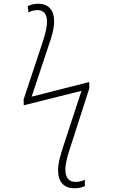

<svg xmlns="http://www.w3.org/2000/svg" viewBox="-20 -786 603 1025"><path d="M378 219C403 219 420 214 433 207V173C421 180 405 185 384 185C349 185 329 165 329 120C329 83 343 38 356 -1L457 -315L456 -348L149 -270L240 -544C256 -588 269 -634 269 -674C269 -730 240 -766 185 -766C160 -766 141 -760 128 -753L132 -719C144 -727 161 -732 180 -732C212 -732 231 -712 231 -670C231 -635 217 -589 204 -550L106 -255L107 -224L415 -301L318 -5C305 36 290 81 290 123C290 184 320 219 378 219Z"/></svg>

Font: Noto Sans Mono SemiCondensed ExtraLight
Style: Regular
Weight: 200
Width: 4
Designer: Monotype Design Team
Foundry: Monotype Imaging Inc.
Version: Version 2.014